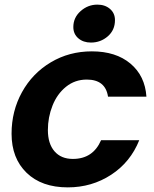

<svg xmlns="http://www.w3.org/2000/svg" viewBox="-20 -798 667 830"><path d="M30 -220Q30 -318 75 -399.5Q120 -481 199.5 -528.5Q279 -576 377 -576Q481 -576 544 -523Q607 -470 613 -380H447Q436 -454 355 -454Q304 -454 265.5 -423Q227 -392 207 -341.5Q187 -291 187 -236Q187 -177 215.5 -144Q244 -111 295 -111Q382 -111 417 -192H582Q544 -97 460.5 -42.5Q377 12 273 12Q160 12 95 -51Q30 -114 30 -220ZM297 -681Q297 -722 328.5 -750Q360 -778 401 -778Q434 -778 455.5 -759.5Q477 -741 477 -711Q477 -668 446 -641Q415 -614 373 -614Q340 -614 318.5 -632.5Q297 -651 297 -681Z"/></svg>

Font: Open Sauce One ExtraBold Italic
Style: Regular
Weight: 800
Italic angle: -10°
Designer: Alfredo Marco Pradil
Foundry: Creative Sauce Fz LLC
Version: Version 1.477